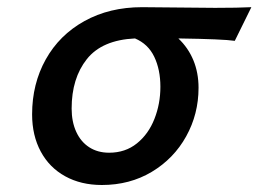

<svg xmlns="http://www.w3.org/2000/svg" viewBox="-20 -511 731 543"><path d="M484.4 -402.3Q512.2 -376 526.9 -340.6Q541.5 -305.2 541.5 -262.7Q541.5 -188.5 506.6 -125.5Q471.7 -62.5 409.4 -25.1Q347.2 12.2 268.1 12.2Q209 12.2 164.3 -12.5Q119.6 -37.1 95.2 -82.5Q70.8 -127.9 70.8 -187.5Q70.8 -273.9 109.4 -343Q147.9 -412.1 218.8 -451.4Q289.6 -490.7 381.8 -490.7L588.4 -488.8Q653.8 -488.8 690.9 -490.7L644 -395.5Q611.8 -400.4 484.4 -402.3ZM288.6 -79.1Q334.5 -79.1 367.2 -105.5Q399.9 -131.8 416.7 -174.6Q433.6 -217.3 433.6 -265.6Q433.6 -314 416.3 -350.3Q398.9 -386.7 361.8 -402.3Q268.6 -397.9 225.6 -343.8Q182.6 -289.6 182.6 -204.1Q182.6 -166.5 195.6 -138.2Q208.5 -109.9 232.4 -94.5Q256.3 -79.1 288.6 -79.1Z"/></svg>

Font: Lesson One Medium
Style: Italic
Weight: 500
Italic angle: -14°
Designer: But Ko, Victor Gaultney, Annie Olsen, Julie Remington, Don Collingsworth, Eric Hays, Becca Hirsbrunner
Version: Version 1.100